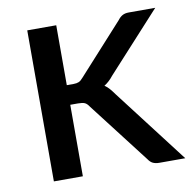

<svg xmlns="http://www.w3.org/2000/svg" viewBox="-63 -572 641 636"><g transform="rotate(-10 257.0 -254.0)"><path d="M166 -508V-306.5H189Q199.5 -306.5 206.5 -309.5Q213.5 -312.5 221 -321.5L373 -489Q380 -498.5 388.5 -503.2Q397 -508 410 -508H499L319.5 -311.5Q305 -293 288.5 -283Q298 -276.5 305.2 -268Q312.5 -259.5 319.5 -249.5L510.5 0H423Q411 0 402.2 -4Q393.5 -8 386.5 -18.5L229.5 -222.5Q222 -234 214.5 -237.2Q207 -240.5 192 -240.5H166V0H68.5V-508Z"/></g></svg>

Font: LatoLatin Medium
Style: Regular
Weight: 500
Designer: Lukasz Dziedzic with Adam Twardoch and Botio Nikoltchev
Foundry: tyPoland Lukasz Dziedzic
Version: Version 2.015; 2015-08-06; http://www.latofonts.com/